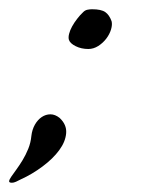

<svg xmlns="http://www.w3.org/2000/svg" viewBox="-40 -333 304 415"><path d="M88.9 -78.1Q104.5 -63.5 103 -45.2Q101.6 -26.9 88.1 -8.5Q74.7 9.8 52.2 26.6Q29.8 43.5 3.9 55.2Q-0.5 57.6 -5.4 59.8Q-10.3 62 -14.2 62Q-20.5 62 -20.3 58.6Q-20 55.2 -15.6 48.8Q-11.2 42.5 -4.6 33.4Q2 24.4 8.8 13.2Q15.6 2 21 -11.2Q26.4 -24.4 27.8 -39.1Q29.3 -52.7 35.4 -63.5Q41.5 -74.2 50.3 -80.1Q59.1 -85.9 69.1 -85.9Q79.1 -85.9 88.9 -78.1ZM201.2 -287.1Q203.1 -279.8 200 -269.3Q196.8 -258.8 189.7 -249.5Q182.6 -240.2 172.4 -233.6Q162.1 -227.1 150.9 -227.1Q135.7 -227.1 123.5 -233.2Q111.3 -239.3 108.9 -247.1Q107.4 -252.4 109.4 -260Q111.3 -267.6 115.7 -275.6Q120.1 -283.7 126.5 -292Q132.8 -300.3 140.1 -307.1Q144 -311 149.2 -312Q154.3 -313 159.2 -313Q178.7 -313 187.5 -306.9Q196.3 -300.8 201.2 -287.1Z"/></svg>

Font: Mervale Script
Style: Regular
Weight: 400
Designer: Astigmatic (AOETI)
Foundry: Astigmatic (AOETI)
Version: Version 1.000